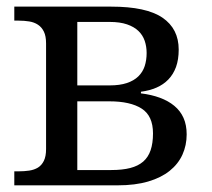

<svg xmlns="http://www.w3.org/2000/svg" viewBox="-20 -556 635 576"><path d="M22.9 -536.1H314Q418.9 -536.1 467.5 -502.9Q516.1 -469.7 516.1 -407.2Q516.1 -377.4 508.1 -355.2Q500 -333 485.1 -317.6Q470.2 -302.2 449.5 -293.2Q428.7 -284.2 402.8 -280.8V-275.9Q434.6 -272 459.7 -262.7Q484.9 -253.4 502.9 -238.5Q521 -223.6 530.5 -202.4Q540 -181.2 540 -152.8Q540 -120.1 527.3 -92Q514.6 -64 489 -43.5Q463.4 -22.9 424.6 -11.5Q385.7 0 333 0H22.9V-42H36.1Q52.7 -42 67.6 -44.2Q82.5 -46.4 93.8 -53.2Q105 -60.1 111.6 -73.5Q118.2 -86.9 118.2 -108.9V-425.8Q118.2 -447.8 111.6 -461.2Q105 -474.6 93.8 -481.9Q82.5 -489.3 67.6 -491.7Q52.7 -494.1 36.1 -494.1H22.9ZM314 -45.9Q347.2 -45.9 370.8 -52Q394.5 -58.1 409.7 -71.3Q424.8 -84.5 431.9 -105.5Q439 -126.5 439 -155.8Q439 -208.5 405 -230.2Q371.1 -252 308.1 -252H211.9V-45.9ZM211.9 -490.2V-299.8H309.1Q339.4 -299.8 360.6 -306.9Q381.8 -314 395 -326.9Q408.2 -339.8 414.1 -357.7Q419.9 -375.5 419.9 -397Q419.9 -416.5 414.1 -433.6Q408.2 -450.7 395.3 -463.1Q382.3 -475.6 361.1 -482.9Q339.8 -490.2 309.1 -490.2Z"/></svg>

Font: Droid Serif
Style: Regular
Weight: 400
Designer: Monotype Design team
Foundry: Monotype Imaging Inc.
Version: Version 1.03